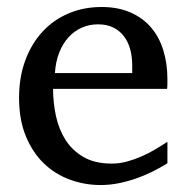

<svg xmlns="http://www.w3.org/2000/svg" viewBox="-20 -514 530 546"><path d="M456.1 -49.8Q435.1 -36.6 412.4 -25.4Q389.6 -14.2 365.5 -5.9Q341.3 2.4 316.4 7.3Q291.5 12.2 266.1 12.2Q220.7 12.2 178.7 -3.2Q136.7 -18.6 104.7 -49.3Q72.8 -80.1 53.5 -126.7Q34.2 -173.3 34.2 -235.8Q34.2 -294.4 51.8 -342Q69.3 -389.6 100.6 -423.6Q131.8 -457.5 174.8 -475.8Q217.8 -494.1 269 -494.1Q315.4 -494.1 350.6 -478.8Q385.7 -463.4 409.2 -436.3Q432.6 -409.2 444.3 -371.3Q456.1 -333.5 456.1 -289.1V-275.9Q456.1 -268.1 455.1 -261.2H130.9Q130.9 -223.1 138.9 -185.1Q147 -147 166 -116.7Q185.1 -86.4 217.3 -67.6Q249.5 -48.8 297.9 -48.8Q319.3 -48.8 340.3 -54.4Q361.3 -60.1 381.6 -68.8Q401.9 -77.6 420.4 -88.6Q439 -99.6 456.1 -110.8ZM356 -328.1Q356 -353 350.1 -374.3Q344.2 -395.5 332.3 -411.1Q320.3 -426.8 302 -435.8Q283.7 -444.8 258.8 -444.8Q233.9 -444.8 212.4 -435.3Q190.9 -425.8 174.6 -407.7Q158.2 -389.6 148.2 -364Q138.2 -338.4 136.2 -306.2H356Z"/></svg>

Font: BabelStone Ogham Pictish
Style: Bold Italic
Weight: 700
Italic angle: -30°
Designer: Andrew West
Foundry: BabelStone
Version: Version 1.02 March 14, 2022